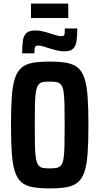

<svg xmlns="http://www.w3.org/2000/svg" viewBox="-20 -1038 552 1066"><path d="M256 8Q199 8 160.5 1Q122 -6 98.5 -26.5Q75 -47 62.5 -86Q50 -125 45.5 -188Q41 -251 41 -344Q41 -437 45.5 -500Q50 -563 62.5 -602Q75 -641 98.5 -661.5Q122 -682 160.5 -689Q199 -696 256 -696Q312 -696 350.5 -689Q389 -682 413 -661.5Q437 -641 449.5 -602Q462 -563 466.5 -500Q471 -437 471 -344Q471 -251 466.5 -188Q462 -125 449.5 -86Q437 -47 413 -26.5Q389 -6 350.5 1Q312 8 256 8ZM256 -103Q279 -103 294.5 -106Q310 -109 319.5 -121Q329 -133 333 -159Q337 -185 338 -230Q339 -275 339 -344Q339 -413 338 -458Q337 -503 333 -529Q329 -555 319.5 -567Q310 -579 294.5 -582Q279 -585 256 -585Q232 -585 217 -582Q202 -579 193 -567Q184 -555 179.5 -529Q175 -503 174 -458Q173 -413 173 -344Q173 -275 174 -230Q175 -185 179.5 -159Q184 -133 193 -121Q202 -109 217 -106Q232 -103 256 -103ZM103 -742Q103 -784 107 -812Q111 -840 126.5 -854.5Q142 -869 177 -869Q198 -869 221 -863Q244 -857 264 -851Q280 -845 295 -841Q310 -837 321 -837Q336 -837 338 -847Q340 -857 340 -880H409Q409 -839 405 -810.5Q401 -782 386 -767.5Q371 -753 336 -753Q314 -753 291.5 -759Q269 -765 249 -771Q233 -777 218 -781Q203 -785 191 -785Q177 -785 174 -775.5Q171 -766 171 -742ZM152 -938V-1018H359V-938Z"/></svg>

Font: Saira Condensed
Style: Bold
Weight: 700
Width: 3
Designer: Hector Gatti with collaboration of the Omnibus-Type team
Foundry: Omnibus-Type
Version: Version 1.101